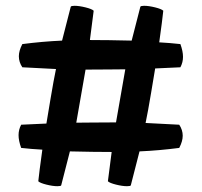

<svg xmlns="http://www.w3.org/2000/svg" viewBox="-20 -659 695 662"><path d="M53 -229 140 -233 154 -317Q165 -383 173 -421L57 -427Q45 -445 45 -465Q45 -484 57 -507Q126 -516 194 -519L224 -636Q226 -639 237 -639Q253 -639 275 -633.5Q297 -628 303 -622L290 -521Q352 -521 434 -519L464 -636Q466 -639 477 -639Q493 -639 515 -633.5Q537 -628 543 -622Q540 -592 529 -513Q566 -511 602 -507Q611 -482 611 -463Q611 -444 602 -427L515 -423L501 -339Q490 -273 482 -235L598 -229Q610 -211 610 -191Q610 -172 598 -149Q529 -140 461 -137L431 -20Q430 -17 418 -17Q402 -17 380 -22.5Q358 -28 352 -34L365 -135Q303 -135 221 -137L191 -20Q190 -17 178 -17Q162 -17 140 -22.5Q118 -28 112 -34Q115 -64 126 -143Q88 -145 53 -149Q44 -174 44 -193Q44 -212 53 -229ZM243 -236Q256 -236 298.5 -236.5Q341 -237 380 -237L412 -420Q399 -420 356.5 -419.5Q314 -419 275 -419Z"/></svg>

Font: Gorditas
Style: Bold
Weight: 700
Designer: Gustavo Dipre (gbrenda1987@gmail.com)
Foundry: Gustavo Dipre (gbrenda1987@gmail.com)
Version: Version 001.001